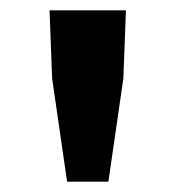

<svg xmlns="http://www.w3.org/2000/svg" viewBox="-20 -706 340 372"><path d="M81 -554 110 -354H190L219 -554L224 -686H76Z"/></svg>

Font: Cambridge Sans Bold
Style: Regular
Weight: 700
Version: Version 2.020;PS 002.020;hotconv 1.0.88;makeotf.lib2.5.64775